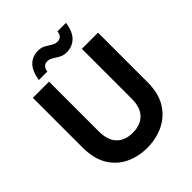

<svg xmlns="http://www.w3.org/2000/svg" viewBox="-244 -1022 1175 1175"><g transform="rotate(-45 343.5 -435.0)"><path d="M341 12Q263 12 199.5 -19Q136 -50 99 -112.5Q62 -175 62 -271V-700H202V-270Q202 -193 239.5 -154.5Q277 -116 344 -116Q411 -116 448.5 -154.5Q486 -193 486 -270V-700H626V-271Q626 -175 587 -112.5Q548 -50 483.5 -19Q419 12 341 12ZM407 -750Q378 -750 357.5 -761.5Q337 -773 319.5 -784.5Q302 -796 282 -796Q245 -796 238 -751H165Q176 -820 208 -851Q240 -882 288 -882Q316 -882 336.5 -870.5Q357 -859 374.5 -847.5Q392 -836 413 -836Q450 -836 456 -881H530Q520 -813 487 -781.5Q454 -750 407 -750Z"/></g></svg>

Font: DM Sans ExtraBold
Style: Regular
Weight: 800
Designer: Colophon Foundry, Jonny Pinhorn
Foundry: Colophon Foundry
Version: Version 4.004; ttfautohint (v1.8.4.7-5d5b)